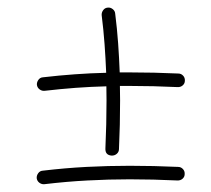

<svg xmlns="http://www.w3.org/2000/svg" viewBox="-20 -533 546 498"><path d="M75.7 -313Q75.2 -319.8 79.6 -325.9Q84 -332 91.3 -332.5Q133.3 -337.4 174.1 -340.3Q214.8 -343.3 255.4 -344.2Q253.9 -381.3 251.2 -418.5Q248.5 -455.6 243.7 -493.7Q243.2 -500.5 247.6 -506.6Q252 -512.7 259.3 -513.2Q266.1 -514.2 272.2 -509.5Q278.3 -504.9 278.8 -497.6Q283.7 -458.5 286.4 -420.7Q289.1 -382.8 290.5 -345.2Q303.2 -345.2 316.9 -345.2Q379.4 -345.2 442.4 -342.3Q449.7 -342.3 454.8 -336.9Q460 -331.5 459.5 -323.7Q459.5 -316.4 453.9 -311.5Q448.2 -306.6 440.4 -307.1Q377.4 -310.1 316.9 -310.1Q303.7 -310.1 291 -310.1Q291.5 -291.5 291.5 -272Q291.5 -209.5 288.6 -146.5Q288.6 -139.2 283.2 -134.3Q277.8 -129.4 270 -129.4Q252.4 -130.4 253.4 -148.4Q256.3 -211.4 256.3 -272Q256.3 -291 255.9 -309.1Q216.3 -308.1 176.5 -305.2Q136.7 -302.2 95.2 -297.4Q88.4 -296.9 82.5 -301.3Q76.7 -305.7 75.7 -313ZM75.2 -70.8Q74.7 -77.6 79.1 -83.7Q83.5 -89.8 90.8 -90.3Q148.9 -97.2 204.6 -100.1Q260.3 -103 316.4 -103Q378.9 -103 441.9 -100.1Q449.2 -100.1 454.3 -94.7Q459.5 -89.4 459 -81.5Q459 -74.2 453.4 -69.3Q447.8 -64.5 439.9 -64.9Q377 -67.9 316.4 -67.9Q261.7 -67.9 206.8 -64.9Q151.9 -62 94.7 -55.2Q87.9 -54.7 82 -59.1Q76.2 -63.5 75.2 -70.8Z"/></svg>

Font: Mikhak-FD ExtraLight
Style: Regular
Weight: 200
Designer: Amin Abedi
Version: Version 3.2